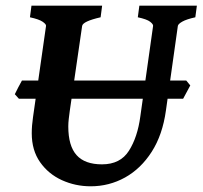

<svg xmlns="http://www.w3.org/2000/svg" viewBox="-20 -635 707 670"><path d="M644 -336.9 619.1 -290.5H45.9L31.7 -306.2Q35.2 -314 43.7 -330.1Q52.2 -346.2 56.6 -354H629.9ZM667 -615.2 661.6 -574.7Q630.9 -567.9 616.2 -559.6Q601.6 -551.3 600.6 -544.4L559.1 -250Q547.4 -164.6 509.5 -105.5Q471.7 -46.4 416.3 -15.6Q360.8 15.1 296.4 15.1Q243.2 15.1 196 -6.3Q148.9 -27.8 119.9 -69.1Q90.8 -110.4 90.8 -169.9Q90.8 -196.3 95.2 -226.1L140.6 -544.4Q141.6 -550.3 128.9 -559.1Q116.2 -567.9 84.5 -574.7L89.8 -615.2H336.4L331.1 -574.7Q269 -560.5 266.6 -544.4L223.6 -249Q221.7 -234.9 220 -220.7Q218.3 -206.5 218.3 -193.8Q218.3 -126 247.1 -93.8Q275.9 -61.5 335.9 -61.5Q399.9 -61.5 429.9 -108.9Q460 -156.2 469.7 -229L514.2 -544.4Q515.1 -550.3 503.9 -559.1Q492.7 -567.9 460.9 -574.7L466.3 -615.2Z"/></svg>

Font: Gentium Book Plus
Style: Bold Italic
Weight: 700
Italic angle: -8°
Designer: Victor Gaultney, Annie Olsen, Iska Routamaa, Becca Hirsbrunner
Foundry: SIL International
Version: Version 6.101